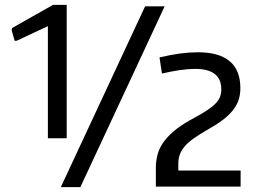

<svg xmlns="http://www.w3.org/2000/svg" viewBox="-20 -766 1057 786"><path d="M618 -78Q618 -111 626.5 -138.5Q635 -166 654.5 -191Q674 -216 704 -239Q734 -262 778 -285Q809 -302 830 -316Q851 -330 863.5 -343.5Q876 -357 881 -370.5Q886 -384 886 -400Q886 -484 779 -484Q750 -484 716 -479Q682 -474 643 -465L633 -531Q680 -542 717.5 -547Q755 -552 790 -552Q964 -552 964 -405Q964 -378 956.5 -356Q949 -334 932.5 -313.5Q916 -293 890 -273.5Q864 -254 826 -233Q793 -214 771 -198Q749 -182 735.5 -166Q722 -150 716 -133Q710 -116 710 -96V-68H965V-2H618ZM574 -740H654L309 0H229ZM176 -659 48 -599H40L28 -641L29 -651L197 -746H253V-200H176Z"/></svg>

Font: Encode Sans
Style: Regular
Weight: 400
Designer: Pablo Impallari, Andres Torresi
Foundry: Pablo Impallari, Andres Torresi
Version: Version 1.000; ttfautohint (v1.00) -l 8 -r 50 -G 200 -x 14 -